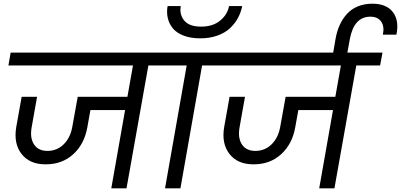

<svg xmlns="http://www.w3.org/2000/svg" viewBox="-20 -1027 2187 1047"><path d="M25.9 -669.9 38.1 -740.2H932.1L918.9 -669.9H789.1L669.9 0H586.9L662.1 -426.8H473.1L456.1 -332Q439.9 -241.2 379.2 -185.8Q318.4 -130.4 228 -130.9Q141.1 -130.9 97.2 -188Q53.2 -245.1 68.8 -335L98.1 -499H182.1L152.8 -334Q142.1 -275.4 165.3 -239.7Q188.5 -204.1 238.8 -204.1Q290.5 -204.1 326.9 -239.7Q363.3 -275.4 374 -334L403.8 -499H674.8L705.1 -669.9Z M1071.8 -817.9Q1020.5 -817.9 981.9 -832.5Q943.4 -847.2 922.9 -872.1Q902.3 -897 895 -928.2Q887.7 -959.5 894 -994.1H965.8Q957.5 -948.2 984.6 -915Q1011.7 -881.8 1076.7 -881.8Q1141.1 -881.8 1180.9 -915Q1220.7 -948.2 1229 -994.1H1300.8Q1293.9 -959 1277.1 -928.2Q1260.3 -897.5 1233.2 -872.3Q1206.1 -847.2 1164.3 -832.5Q1122.6 -817.9 1071.8 -817.9ZM879.9 0 998 -669.9H865.7L877.9 -740.2H1224.6L1212.9 -669.9H1082L963.9 0Z M1159.7 -669.9 1171.9 -740.2H2065.9L2052.7 -669.9H1922.9L1803.7 0H1720.7L1795.9 -426.8H1606.9L1589.8 -332Q1573.7 -241.2 1512.9 -185.8Q1452.1 -130.4 1361.8 -130.9Q1274.9 -130.9 1231 -188Q1187 -245.1 1202.6 -335L1231.9 -499H1315.9L1286.6 -334Q1275.9 -275.4 1299.1 -239.7Q1322.3 -204.1 1372.6 -204.1Q1424.3 -204.1 1460.7 -239.7Q1497.1 -275.4 1507.8 -334L1537.6 -499H1808.6L1838.9 -669.9Z M1794.4 -725.1 1809.6 -814Q1816.9 -856.4 1832.5 -890.6Q1848.1 -924.8 1872.3 -951.4Q1896.5 -978 1931.9 -992.4Q1967.3 -1006.8 2010.7 -1006.8Q2087.9 -1006.8 2122.8 -960.4Q2157.7 -914.1 2141.6 -837.9H2067.9Q2077.1 -882.3 2058.6 -909.2Q2040 -936 1999.5 -936Q1910.6 -936 1887.7 -814L1871.6 -725.1Z"/></svg>

Font: Poppins
Style: Italic
Weight: 400
Italic angle: -10°
Designer: Ninad Kale (Devanagari), Jonny Pinhorn (Latin)
Foundry: Indian Type Foundry
Version: Version 3.200;PS 1.000;hotconv 16.6.54;makeotf.lib2.5.65590